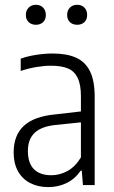

<svg xmlns="http://www.w3.org/2000/svg" viewBox="-20 -773 478 802"><path d="M375.5 -369V0H326.5L321.5 -60H317Q293.5 -26 258.8 -8.8Q224 8.5 181.5 8.5Q138.5 8.5 105.8 -8.5Q73 -25.5 55 -58Q37 -90.5 37 -136Q37 -207.5 79.2 -247Q121.5 -286.5 209 -295L318 -307.5V-371Q318 -420 304.2 -448Q290.5 -476 263.5 -487.2Q236.5 -498.5 193 -498.5Q165 -498.5 131.8 -493Q98.5 -487.5 66.5 -476.5V-528Q94 -538 130.5 -543.8Q167 -549.5 199.5 -549.5Q259 -549.5 297.5 -532.2Q336 -515 355.8 -475.5Q375.5 -436 375.5 -369ZM318 -115.5V-262L212 -251Q153 -245 124.8 -218.2Q96.5 -191.5 96.5 -142.5Q96.5 -91.5 121.8 -66.2Q147 -41 194.5 -41Q229 -41 261.5 -58.5Q294 -76 318 -115.5ZM88 -710.5Q88 -729.5 99.8 -741.2Q111.5 -753 130 -753Q148.5 -753 160 -741.2Q171.5 -729.5 171.5 -710.5Q171.5 -691.5 160 -680.5Q148.5 -669.5 130 -669.5Q111.5 -669.5 99.8 -680.5Q88 -691.5 88 -710.5ZM260.5 -710.5Q260.5 -729.5 272 -741.2Q283.5 -753 302.5 -753Q321 -753 332.5 -741.2Q344 -729.5 344 -710.5Q344 -691.5 332.5 -680.5Q321 -669.5 302.5 -669.5Q283.5 -669.5 272 -680.5Q260.5 -691.5 260.5 -710.5Z"/></svg>

Font: Encode Sans Condensed Light
Style: Regular
Weight: 300
Width: 3
Designer: Multiple Designers
Foundry: Impallari Type
Version: Version 2.000